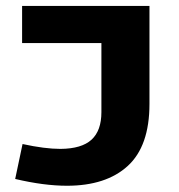

<svg xmlns="http://www.w3.org/2000/svg" viewBox="-20 -606 594 636"><path d="M30.3 -13.2 54.7 -128.9Q128.4 -112.8 180.2 -112.8Q250.5 -113.3 283.2 -143.3Q315.9 -173.3 315.9 -234.4V-463.4H53.2V-586.4H475.1V-261.7Q475.1 -122.1 403.3 -56.4Q331.5 9.3 201.7 9.3Q125.5 9.3 30.3 -13.2Z"/></svg>

Font: Heebo ExtraBold
Style: Regular
Weight: 800
Designer: Oded Ezer
Foundry: Meir Sadan
Version: Version 2.001; ttfautohint (v1.5.14-ce02) -l 8 -r 50 -G 200 